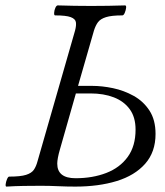

<svg xmlns="http://www.w3.org/2000/svg" viewBox="-20 -688 612 711"><path d="M4 3Q0 3 1 -6Q2 -15 6 -24.5Q10 -34 14 -34Q56 -34 76.5 -40.5Q97 -47 105.5 -59.5Q114 -72 119 -91L258 -575Q263 -594 261 -606Q259 -618 242 -624.5Q225 -631 184 -631Q180 -631 180.5 -640.5Q181 -650 185 -659Q189 -668 194 -668Q225 -667 256 -666.5Q287 -666 318 -666Q350 -666 381 -666.5Q412 -667 443 -668Q448 -668 447 -659Q446 -650 442 -640.5Q438 -631 433 -631Q393 -631 372.5 -624.5Q352 -618 343 -606Q334 -594 328 -575L269 -370H321Q358 -370 398.5 -361.5Q439 -353 475 -333Q511 -313 533.5 -278.5Q556 -244 556 -192Q556 -125 517.5 -81.5Q479 -38 412 -17.5Q345 3 259 3Q227 3 195 1.5Q163 0 131 0Q100 0 68 0.5Q36 1 4 3ZM260 -28Q323 -28 373.5 -47.5Q424 -67 453 -107Q482 -147 482 -208Q482 -254 460.5 -283.5Q439 -313 401.5 -327.5Q364 -342 315 -342H261L202 -135Q197 -118 194.5 -104.5Q192 -91 192 -82Q192 -55 209 -41.5Q226 -28 260 -28Z"/></svg>

Font: Junicode VF
Style: Italic
Weight: 400
Italic angle: -11°
Designer: Peter S. Baker
Version: Version 2.209